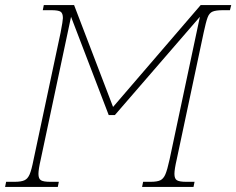

<svg xmlns="http://www.w3.org/2000/svg" viewBox="-38 -734 928 754"><path d="M-14 -20H19Q45 -20 58 -26Q71 -32 78.5 -49.5Q86 -67 94 -108L200 -606Q209 -653 209 -663Q209 -682 200 -688Q191 -694 163 -694H130L134 -714H253L406 -314L750 -714H870L865 -694H839Q810 -694 797 -688.5Q784 -683 777.5 -666Q771 -649 762 -607L656 -108Q647 -69 647 -51Q647 -32 657 -26Q667 -20 693 -20H726L722 0H520L524 -20H553Q579 -20 591.5 -26Q604 -32 611.5 -49.5Q619 -67 628 -108L747 -668L413 -282H389L241 -668L122 -108Q113 -69 113 -51Q113 -32 123 -26Q133 -20 159 -20H193L189 0H-18Z"/></svg>

Font: Noto Serif NarrowThin
Style: Italic
Weight: 250
Width: 4
Italic angle: -12°
Designer: Monotype Design Team
Foundry: Monotype Imaging Inc.
Version: Version 1.001